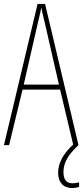

<svg xmlns="http://www.w3.org/2000/svg" viewBox="-20 -734 420 971"><path d="M301 136C301 88 325 48 377 0L208 -714H170L0 0H26L94 -281H284L350 -3C303 40 274 88 274 140C274 189 301 217 345 217C359 217 372 214 380 211V188C374 190 358 193 346 193C316 193 301 174 301 136ZM208 -612 278 -306H100L170 -612C178 -646 183 -666 189 -695C195 -666 200 -645 208 -612Z"/></svg>

Font: Noto Sans Oriya ExtCond Thin
Style: Regular
Weight: 100
Width: 2
Designer: Amélie Bonet and Sol Matas
Foundry: Google LLC
Version: Version 2.006